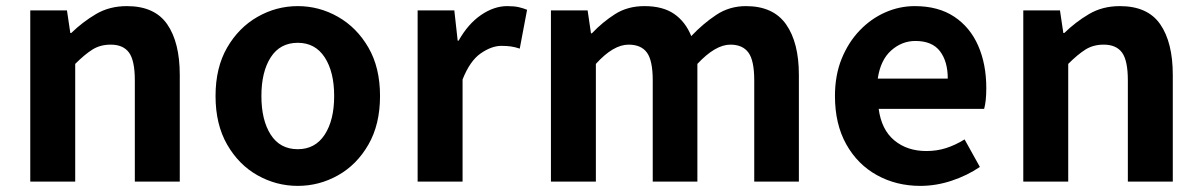

<svg xmlns="http://www.w3.org/2000/svg" viewBox="-20 -594 3929 628"><path d="M79 0V-560H199L210 -486H213Q250 -522 294 -548Q338 -574 395 -574Q486 -574 527 -514.5Q568 -455 568 -349V0H421V-331Q421 -396 402 -422Q383 -448 342 -448Q308 -448 282.5 -432Q257 -416 226 -385V0Z M954 14Q884 14 822.5 -20.5Q761 -55 723 -121Q685 -187 685 -280Q685 -373 723 -438.5Q761 -504 822.5 -539Q884 -574 954 -574Q1024 -574 1085.5 -539Q1147 -504 1185 -438.5Q1223 -373 1223 -280Q1223 -187 1185 -121Q1147 -55 1085.5 -20.5Q1024 14 954 14ZM954 -106Q1011 -106 1042 -153.5Q1073 -201 1073 -280Q1073 -359 1042 -406.5Q1011 -454 954 -454Q896 -454 865.5 -406.5Q835 -359 835 -280Q835 -201 865.5 -153.5Q896 -106 954 -106Z M1346 0V-560H1466L1477 -461H1480Q1511 -516 1553.5 -545Q1596 -574 1639 -574Q1662 -574 1677 -570.5Q1692 -567 1704 -562L1680 -435Q1665 -440 1651.5 -442Q1638 -444 1620 -444Q1588 -444 1552.5 -419.5Q1517 -395 1493 -334V0Z M1782 0V-560H1902L1913 -485H1916Q1951 -522 1992 -548Q2033 -574 2088 -574Q2148 -574 2185 -548.5Q2222 -523 2241 -476Q2280 -517 2323 -545.5Q2366 -574 2420 -574Q2509 -574 2551 -514.5Q2593 -455 2593 -349V0H2447V-331Q2447 -396 2428 -422Q2409 -448 2369 -448Q2320 -448 2261 -385V0H2115V-331Q2115 -396 2096 -422Q2077 -448 2036 -448Q1986 -448 1929 -385V0Z M2990 14Q2912 14 2848.5 -21Q2785 -56 2748 -122Q2711 -188 2711 -280Q2711 -348 2733 -402Q2755 -456 2792 -494.5Q2829 -533 2875.5 -553.5Q2922 -574 2972 -574Q3049 -574 3101 -539.5Q3153 -505 3179.5 -444.5Q3206 -384 3206 -306Q3206 -263 3199 -238H2854Q2863 -170 2905 -135Q2947 -100 3010 -100Q3044 -100 3074 -109.5Q3104 -119 3135 -138L3185 -48Q3144 -20 3093 -3Q3042 14 2990 14ZM2851 -337H3080Q3080 -393 3054.5 -426.5Q3029 -460 2974 -460Q2930 -460 2895 -429Q2860 -398 2851 -337Z M3327 0V-560H3447L3458 -486H3461Q3498 -522 3542 -548Q3586 -574 3643 -574Q3734 -574 3775 -514.5Q3816 -455 3816 -349V0H3669V-331Q3669 -396 3650 -422Q3631 -448 3590 -448Q3556 -448 3530.5 -432Q3505 -416 3474 -385V0Z"/></svg>

Font: Source Han Sans TC
Style: Bold
Weight: 700
Designer: Ryoko NISHIZUKA Ë•øÂ°öÊ∂ºÂ≠ê (kana, bopomofo & ideographs); Paul D. Hunt (Latin, Greek & Cyrillic); Sandoll Communicatio
Foundry: Adobe
Version: Version 2.004;hotconv 1.0.118;makeotfexe 2.5.65603